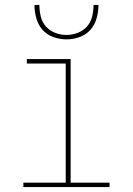

<svg xmlns="http://www.w3.org/2000/svg" viewBox="-20 -760 540 780"><path d="M75 0V-18H247V-502H89V-520H267V-18H425V0ZM250 -600Q223 -600 196.5 -609.5Q170 -619 152.5 -639Q135 -659 127.5 -686Q120 -713 120 -740H140Q140 -717 145.5 -693.5Q151 -670 166.5 -652.5Q182 -635 204.5 -626.5Q227 -618 250 -618Q273 -618 295.5 -626.5Q318 -635 333.5 -652.5Q349 -670 354.5 -693.5Q360 -717 360 -740H380Q380 -713 372.5 -686Q365 -659 347.5 -639Q330 -619 303.5 -609.5Q277 -600 250 -600Z"/></svg>

Font: Iosevka Curly Slab Thin
Style: Regular
Weight: 100
Monospace: yes
Designer: Belleve Invis
Foundry: Belleve Invis
Version: Version 22.1.2; ttfautohint (v1.8.4)